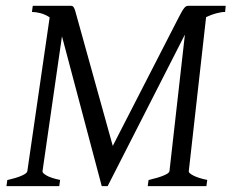

<svg xmlns="http://www.w3.org/2000/svg" viewBox="-20 -635 790 655"><path d="M748 -594.2Q734.9 -594.2 717.8 -589.6Q700.7 -585 683.1 -576.7L624 -50.8Q623 -44.9 639.2 -36.4Q655.3 -27.8 687 -21L684.1 0H483.9L486.8 -21Q517.6 -27.8 537.4 -35.9Q557.1 -43.9 558.1 -50.8L610.8 -517.1L347.2 0H327.1L191.4 -511.2L125 -50.8Q124 -44.9 138.7 -36.4Q153.3 -27.8 185.1 -21L182.1 0H2L4.9 -21Q36.6 -27.8 54.4 -35.9Q72.3 -43.9 73.2 -50.8L149.4 -575.7Q134.3 -585.9 117.9 -590.1Q101.6 -594.2 88.9 -594.2L91.8 -615.2H221.2Q225.1 -615.2 227.8 -613.8Q230.5 -612.3 232.7 -607.9Q234.9 -603.5 237.3 -595.5Q239.7 -587.4 243.2 -574.2L364.7 -137.2L588.9 -574.2Q595.7 -587.4 600.3 -595.5Q605 -603.5 608.6 -607.9Q612.3 -612.3 615.5 -613.8Q618.7 -615.2 623 -615.2H750Z"/></svg>

Font: Gentium Basic
Style: Italic
Weight: 400
Italic angle: -8°
Designer: J. Victor Gaultney and Annie Olsen
Foundry: SIL International
Version: Version 1.102; 2013; Maintenance release